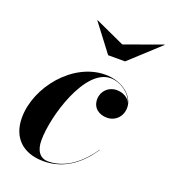

<svg xmlns="http://www.w3.org/2000/svg" viewBox="-130 -793 797 899"><g transform="rotate(20 268.0 -343.5)"><path d="M349.5 -630 203 -697 201.5 -695.5 304.5 -560H389L536.5 -695.5L535 -697ZM419.5 -129.5 418.5 -130.5C372.5 -62 300.5 3.5 210 3.5C168.5 3.5 147 -28.5 147 -79C147 -200.5 226 -463 352.5 -463C403.5 -463 454 -426 467 -382C456.5 -407.5 427 -420.5 398.5 -420.5C358 -420.5 326.5 -389 326.5 -349C326.5 -304 361 -283 398.5 -283C440 -283 472.5 -314.5 472.5 -360C472.5 -414 413.5 -470 324 -470C163 -470 25 -300 25 -147.5C25 -50 85 10 188.5 10C299.5 10 372.5 -59 419.5 -129.5Z"/></g></svg>

Font: Bodoni* 96pt
Style: Bold Italic
Weight: 700
Italic angle: -13°
Version: Version 2.3